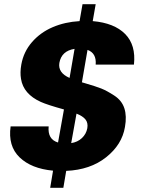

<svg xmlns="http://www.w3.org/2000/svg" viewBox="-20 -812 698 919"><path d="M220.2 86.9 233.9 4.9Q129.4 -4.9 73.5 -59.1Q17.6 -113.3 30.8 -207H212.9Q207 -145 257.8 -129.9L286.1 -288.1Q206.5 -310.1 175.3 -324.2Q92.3 -361.8 80.6 -434.1Q75.2 -464.8 82 -502.9Q92.8 -564 133.1 -610.4Q173.3 -656.7 232.2 -681.9Q291 -707 360.8 -710.9L375 -792H438L423.8 -710.9Q526.9 -702.1 579.1 -649.2Q631.3 -596.2 621.1 -502.9H438Q442.4 -557.6 398.9 -573.2L372.1 -418Q377 -416.5 387.2 -413.6Q438 -398.9 464.6 -388.4Q491.2 -377.9 527.1 -354.5Q563 -331.1 575.2 -293.7Q587.4 -256.3 578.1 -204.1Q564 -119.6 488 -59.3Q412.1 1 296.9 5.9L283.2 86.9ZM397.9 -198.2Q402.3 -224.1 388.9 -240.5Q375.5 -256.8 346.2 -268.1L320.8 -127Q351.6 -131.8 372.1 -151.1Q392.6 -170.4 397.9 -198.2ZM264.2 -511.2Q256.3 -463.9 313 -439L336.9 -578.1Q274.4 -568.4 264.2 -511.2Z"/></svg>

Font: Poppins
Style: Bold Italic
Weight: 700
Italic angle: -10°
Designer: Ninad Kale (Devanagari), Jonny Pinhorn (Latin)
Foundry: Indian Type Foundry
Version: Version 3.200;PS 1.000;hotconv 16.6.54;makeotf.lib2.5.65590